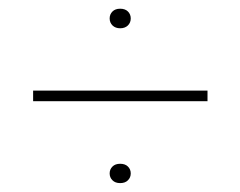

<svg xmlns="http://www.w3.org/2000/svg" viewBox="-20 -574 546 436"><path d="M270.5 -164.6Q264.2 -158.2 252.9 -158.2Q241.7 -158.2 235.4 -164.6Q229 -170.9 229 -180.2Q229 -189.5 235.4 -195.8Q241.7 -202.1 252.9 -202.1Q264.2 -202.1 270.5 -195.8Q276.9 -189.5 276.9 -180.2Q276.9 -170.9 270.5 -164.6ZM451.2 -344.2H55.2V-368.2H451.2ZM229 -532.2Q229 -541.5 235.4 -547.9Q241.7 -554.2 252.9 -554.2Q264.2 -554.2 270.5 -547.9Q276.9 -541.5 276.9 -532.2Q276.9 -522.5 270.3 -516.1Q263.7 -509.8 252.9 -509.8Q242.2 -509.8 235.6 -516.1Q229 -522.5 229 -532.2Z"/></svg>

Font: Creato Display Thin
Style: Regular
Weight: 265
Version: Version 1.000